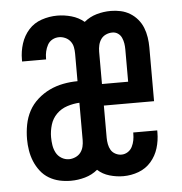

<svg xmlns="http://www.w3.org/2000/svg" viewBox="-44 -570 588 621"><g transform="rotate(-5 250.0 -260.0)"><path d="M162 8Q143 8 125 4Q107 0 91 -9.5Q75 -19 63.5 -34Q52 -49 45 -66Q38 -83 35 -101.5Q32 -120 32 -138Q32 -162 36.5 -185.5Q41 -209 52 -229.5Q63 -250 81 -266Q99 -282 120 -292Q141 -302 164.5 -306.5Q188 -311 211 -311V-400Q211 -411 209 -421.5Q207 -432 200.5 -440.5Q194 -449 184 -453.5Q174 -458 164 -458Q152 -458 142 -452.5Q132 -447 126.5 -437Q121 -427 118.5 -416Q116 -405 116 -394Q116 -393 116 -392Q116 -391 116 -390H38Q38 -392 38 -394Q38 -396 38 -397Q38 -423 46 -448Q54 -473 71 -492Q88 -511 113 -519.5Q138 -528 164 -528Q187 -528 210 -521.5Q233 -515 251 -500Q269 -515 291.5 -521.5Q314 -528 338 -528Q354 -528 370 -524.5Q386 -521 400 -512.5Q414 -504 424.5 -491.5Q435 -479 441 -464Q447 -449 449.5 -432.5Q452 -416 452 -400V-225H289V-120Q289 -110 291 -99.5Q293 -89 298 -80.5Q303 -72 312.5 -67Q322 -62 332 -62Q343 -62 352.5 -68Q362 -74 367 -84Q372 -94 374 -104.5Q376 -115 376 -126Q376 -127 376 -128Q376 -129 376 -130H454Q454 -128 454 -126Q454 -124 454 -123Q454 -97 446.5 -72.5Q439 -48 422.5 -29Q406 -10 382 -1Q358 8 332 8Q310 8 287.5 1.5Q265 -5 249 -20Q231 -5 208 1.5Q185 8 162 8ZM289 -295H374V-400Q374 -410 372.5 -419.5Q371 -429 367 -438Q363 -447 355 -452.5Q347 -458 337 -458Q326 -458 316 -453.5Q306 -449 300 -440.5Q294 -432 291.5 -421.5Q289 -411 289 -400ZM162 -62Q172 -62 182.5 -66.5Q193 -71 199.5 -79.5Q206 -88 208.5 -98.5Q211 -109 211 -120V-241Q191 -240 171 -233.5Q151 -227 136.5 -212.5Q122 -198 116 -178Q110 -158 110 -138Q110 -125 112 -112Q114 -99 120 -87.5Q126 -76 137.5 -69Q149 -62 162 -62Z"/></g></svg>

Font: Iosevka Gothic
Style: Regular
Weight: 400
Monospace: yes
Designer: Belleve Invis
Foundry: Belleve Invis
Version: Version 15.5.1; ttfautohint (v1.8.4)